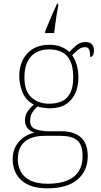

<svg xmlns="http://www.w3.org/2000/svg" viewBox="-20 -786 550 1046"><path d="M237 240Q146 240 97.5 197Q49 154 49 80Q49 39 67 8.5Q85 -22 112.5 -40Q140 -58 168 -63Q146 -70 131 -86.5Q116 -103 116 -132Q116 -161 134 -184Q152 -207 164 -216Q121 -239 103 -282.5Q85 -326 85 -372Q85 -446 128 -494Q171 -542 250 -542Q286 -542 313 -531Q340 -520 358 -503Q372 -518 394 -537.5Q416 -557 445 -557Q470 -557 481 -544Q492 -531 492 -513Q492 -496 487 -486Q482 -476 471 -476Q471 -505 465 -517Q459 -529 445 -529Q423 -529 407.5 -516.5Q392 -504 373 -485Q387 -466 397 -435Q407 -404 407 -364Q407 -289 367.5 -242.5Q328 -196 250 -196Q238 -196 216 -199Q194 -202 186 -206Q169 -193 156.5 -174Q144 -155 144 -126Q144 -93 174 -82Q204 -71 244 -71H313Q384 -71 421 -37.5Q458 -4 458 65Q458 144 402.5 192Q347 240 237 240ZM241 215Q304 215 346 197.5Q388 180 409 147Q430 114 430 66Q430 1 399.5 -22.5Q369 -46 311 -46H220Q180 -46 147.5 -33.5Q115 -21 96 7Q77 35 77 82Q77 117 92.5 147.5Q108 178 144 196.5Q180 215 241 215ZM247 -221Q288 -221 317.5 -234.5Q347 -248 363 -280Q379 -312 379 -365Q379 -419 363.5 -452.5Q348 -486 318.5 -501.5Q289 -517 247 -517Q208 -517 178 -501Q148 -485 130.5 -451.5Q113 -418 113 -364Q113 -290 151 -255.5Q189 -221 247 -221ZM226 -616Q235 -637 246.5 -664.5Q258 -692 270 -719.5Q282 -747 291 -766H297V-753Q292 -728 288 -702.5Q284 -677 281 -652.5Q278 -628 275 -606H226Z"/></svg>

Font: Noto Rashi Hebrew Thin
Style: Regular
Weight: 250
Version: Version 1.006